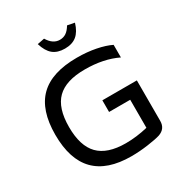

<svg xmlns="http://www.w3.org/2000/svg" viewBox="-203 -1022 1101 1172"><g transform="rotate(-30 347.5 -435.5)"><path d="M627.9 -545.9Q531.7 -592.8 399.9 -592.8Q265.6 -592.8 203.4 -531.2Q141.1 -469.7 141.1 -335.9Q141.1 -202.6 202.4 -139.9Q263.7 -77.1 393.1 -77.1Q468.3 -77.1 547.9 -96.2V-293.9H398.9V-376H642.1V-90.8Q642.1 -35.2 588.9 -17.1Q561 -8.3 501 0.2Q440.9 8.8 382.8 8.8Q213.4 8.8 129.2 -77.1Q44.9 -163.1 44.9 -336.9Q44.9 -510.7 130.6 -595Q216.3 -679.2 394 -679.2Q465.3 -679.2 526.4 -667Q587.4 -654.8 627.9 -634.8ZM229 -870.1Q245.6 -814.5 276.9 -788.8Q308.1 -763.2 359.9 -763.2Q411.6 -763.2 443.1 -788.8Q474.6 -814.5 491.2 -870.1L440.9 -879.9Q423.8 -851.1 404.5 -838.1Q385.3 -825.2 359.9 -825.2Q311.5 -825.2 278.8 -879.9Z"/></g></svg>

Font: LT Wave Text
Style: Regular
Weight: 400
Designer: Daniel Lyons
Version: Version 2.5 (Glyphs App)